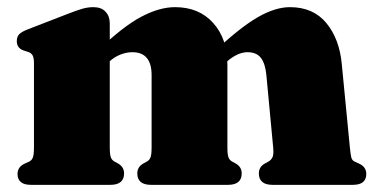

<svg xmlns="http://www.w3.org/2000/svg" viewBox="-20 -517 1050 537"><path d="M287 -452V-105Q287 -85 290 -77Q293 -69 300.5 -65L310.5 -59.5Q327 -50 327 -32Q327 0 288.5 0H67Q47 0 38 -8Q29 -16 29 -30Q29 -40 34 -47.5Q39 -55 50.5 -60L61.5 -65Q69 -68.5 72 -76.8Q75 -85 75 -105V-340Q75 -356 70.8 -362.8Q66.5 -369.5 58 -372L47 -375.5Q36.5 -379 31.8 -385.5Q27 -392 27 -402Q27 -414 33.5 -421Q40 -428 58 -435L169 -478Q194.5 -488 210.2 -492.5Q226 -497 241 -497Q263.5 -497 275.2 -484.2Q287 -471.5 287 -452ZM269 -330 239 -362 254 -376Q324.5 -443.5 375.2 -470.2Q426 -497 469.5 -497Q536.5 -497 576.2 -452.8Q616 -408.5 616 -337V-105Q616 -85 619 -77Q622 -69 629.5 -65L639.5 -59.5Q656 -50 656 -32Q656 0 617.5 0H402.5Q364 0 364 -32Q364 -50 380.5 -59.5L390.5 -65Q398 -69 401 -77Q404 -85 404 -105V-307Q404 -339 390.5 -355Q377 -371 350.5 -371Q334 -371 317.2 -364.5Q300.5 -358 286.5 -345.5ZM598 -330 568 -362 583 -376Q652.5 -441 701.2 -469Q750 -497 791 -497Q856 -497 892.8 -452.5Q929.5 -408 936 -337L958.5 -105Q960.5 -85 962.5 -76.8Q964.5 -68.5 972 -65L983 -60Q994.5 -55 999.5 -47.5Q1004.5 -40 1004.5 -30Q1004.5 -16 995.5 -8Q986.5 0 966.5 0H742.5Q704 0 704 -32Q704 -50 720.5 -59.5L730.5 -65Q738 -69 742 -77Q746 -85 744 -105L725 -307Q722 -339 709.8 -355Q697.5 -371 672 -371Q658 -371 643.2 -364Q628.5 -357 615.5 -345.5Z"/></svg>

Font: Fraunces
Style: Regular
Weight: 900
Version: Version 1.000;[b76b70a41]